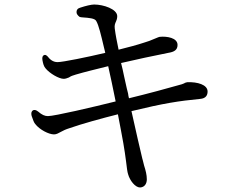

<svg xmlns="http://www.w3.org/2000/svg" viewBox="-20 -782 1040 850"><path d="M600 48C621 47 630 30 630 12C630 -8 625 -27 618 -49L612 -73L610 -80C600 -121 582 -200 562 -290C706 -325 772 -335 865 -344C893 -346 899 -362 899 -377C899 -407 854 -420 809 -418C807 -418 802 -416 798 -415C798 -414 798 -414 797 -414C797 -414 794 -412 785 -409C781 -408 775 -406 767 -404C733 -394 630 -366 551 -347C549 -354 548 -360 547 -368L541 -392L529 -446C525 -465 521 -485 516 -503C576 -517 668 -537 725 -548C750 -552 766 -560 766 -583C766 -615 718 -622 688 -619C686 -619 683 -618 678 -616C670 -613 664 -610 656 -607C648 -603 636 -599 620 -594C587 -583 549 -573 505 -562C497 -601 492 -625 488 -656C486 -671 490 -679 494 -688C496 -692 499 -700 499 -711C498 -742 438 -762 397 -762C384 -762 359 -756 335 -748C324 -745 318 -738 319 -726C320 -715 333 -707 333 -707C337 -706 342 -705 346 -705C374 -703 400 -701 406 -689C417 -671 428 -624 440 -573C443 -563 444 -555 446 -548C366 -529 258 -507 235 -507C214 -507 201 -519 190 -533C188 -534 187 -536 185 -537C182 -539 178 -540 173 -537C168 -534 166 -526 168 -515C171 -499 174 -488 182 -479C200 -457 241 -433 262 -433C270 -433 277 -436 285 -439C286 -440 288 -441 290 -442C294 -445 303 -448 316 -452C353 -463 407 -476 459 -489C468 -450 480 -392 492 -333C392 -308 221 -268 192 -268C178 -268 165 -274 149 -288C139 -296 131 -297 125 -293C119 -288 117 -281 120 -269C126 -251 131 -238 136 -233C155 -208 196 -187 219 -187C230 -187 238 -192 253 -200C260 -204 270 -209 289 -215C340 -233 430 -258 502 -276C512 -226 520 -180 526 -148C531 -119 535 -92 538 -68C541 -42 544 -19 547 -11C555 18 579 48 600 48Z"/></svg>

Font: 寒蝉锦书宋 Text
Style: Regular
Weight: 400
Designer: 寒蝉锦书宋{Warren} 思源宋体{Ryoko NISHIZUKA 西塚涼子 (kana & ideographs); Frank Grießhammer (Latin, Greek & Cyrillic); Wenlong ZHANG 
Foundry: Adobe & ChillType
Version: Version 2.000;Glyphs 3.1.1 (3135)